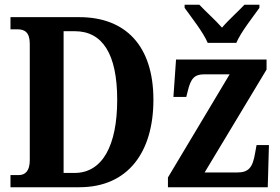

<svg xmlns="http://www.w3.org/2000/svg" viewBox="-20 -786 1174 806"><path d="M852 -606H972C991 -651 1042 -715 1069 -753V-766H1006C982 -740 938 -701 912 -670C885 -701 841 -740 817 -766H755V-753C782 -715 833 -651 852 -606ZM24 0H313C518 0 624 -148 624 -367C624 -594 507 -714 313 -714H24V-663H53C84 -663 105 -650 105 -602V-114C105 -68 86 -51 58 -51H24ZM293 -60H247V-655H294C410 -655 472 -560 472 -367C472 -175 410 -60 293 -60ZM685 0H1104L1109 -177H1057L1051 -144C1041 -83 1024 -62 976 -62H839L1099 -494V-536H719L708 -379H762L768 -403C781 -457 796 -474 838 -474H944L685 -41Z"/></svg>

Font: Noto Serif Condensed
Style: Bold
Weight: 700
Width: 3
Designer: Monotype Design Team
Foundry: Monotype Imaging Inc.
Version: Version 2.015